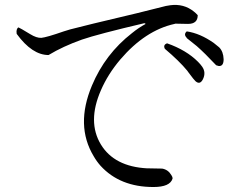

<svg xmlns="http://www.w3.org/2000/svg" viewBox="-20 -743 960 771"><path d="M848 -481Q802 -530 770 -558L730 -590V-591Q716 -605 730 -617Q784 -609 839 -570Q851 -561 860 -553Q877 -536 878 -505Q878 -476 858 -478Q853 -479 848 -481ZM642 -547Q634 -563 651 -569Q728 -542 775 -495Q785 -485 792 -475Q808 -452 795 -425Q783 -401 765 -417Q760 -421 737 -452Q734 -456 732 -459Q700 -498 642 -547ZM774 -682Q774 -647 735 -647L684 -648Q682 -647 681 -647Q563 -621 463 -504Q413 -445 385 -380Q330 -254 385 -163Q439 -74 571 -67H577L630 -66H631Q655 -62 668 -40Q673 -33 673 -26Q663 8 596 8Q462 8 384 -77Q368 -95 356 -116Q282 -239 349 -399Q402 -526 510 -610Q537 -632 565 -647L560 -650Q373 -606 309 -584Q233 -557 175 -522Q109 -522 47 -607Q44 -627 54 -633Q60 -631 101 -606Q127 -590 146 -591Q167 -593 236 -617Q251 -622 262 -625Q314 -639 530 -690L646 -719Q655 -721 664 -722Q718 -729 758 -697Q767 -690 774 -682Z"/></svg>

Font: cwTeXFangSong
Style: Medium
Weight: 500
Version: Version 1.17